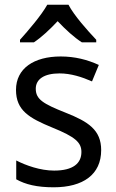

<svg xmlns="http://www.w3.org/2000/svg" viewBox="-20 -786 492 816"><path d="M271 -766H181C156 -721 100 -656 65 -617V-606H124C157 -628 191 -660 225 -696C259 -660 295 -627 328 -606H389V-617C353 -655 294 -721 271 -766ZM410 -148C410 -234 355 -269 259 -307C163 -345 132 -364 132 -409C132 -449 167 -474 233 -474C281 -474 328 -459 371 -440L400 -510C352 -532 299 -546 238 -546C124 -546 48 -495 48 -404C48 -316 105 -284 202 -244C301 -204 326 -180 326 -140C326 -92 291 -61 210 -61C151 -61 90 -83 49 -104V-24C88 -2 137 10 208 10C333 10 410 -44 410 -148Z"/></svg>

Font: Noto Sans Thai
Style: Regular
Weight: 400
Designer: Monotype Design Team
Foundry: Monotype Imaging Inc.
Version: Version 1.901